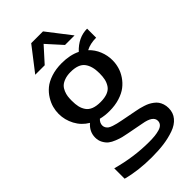

<svg xmlns="http://www.w3.org/2000/svg" viewBox="-284 -816 1084 1084"><g transform="rotate(-45 257.5 -274.0)"><path d="M414.1 -601.1H337.9L256.8 -690.9L175.8 -601.1H100.1L210 -743.2H304.2ZM252 -231Q285.6 -231 308.3 -240Q331.1 -249 342.5 -266.6Q354 -284.2 358.4 -304Q362.8 -323.7 362.8 -351.1Q362.8 -408.2 338.4 -439.7Q314 -471.2 252 -471.2Q224.1 -471.2 203.4 -463.6Q182.6 -456.1 171.1 -444.8Q159.7 -433.6 152.8 -416.7Q146 -399.9 144 -385Q142.1 -370.1 142.1 -351.1Q142.1 -323.2 146.7 -303Q151.4 -282.7 163.1 -265.6Q174.8 -248.5 197 -239.7Q219.2 -231 252 -231ZM37.1 -351.1Q37.1 -376 43.7 -400.9Q50.3 -425.8 66.2 -451.7Q82 -477.5 105.7 -497.3Q129.4 -517.1 167.2 -529.5Q205.1 -542 252 -542Q317.9 -542 365.2 -518.6Q420.9 -578.1 491.2 -578.1V-505.9Q443.8 -505.9 409.7 -487.8Q437.5 -461.4 452.1 -425.5Q466.8 -389.6 466.8 -351.1Q466.8 -323.2 459.2 -296.6Q451.7 -270 434.8 -244.9Q418 -219.7 393.8 -200.9Q369.6 -182.1 333 -170.7Q296.4 -159.2 252 -159.2Q214.4 -159.2 182.6 -167.5Q165 -150.9 165 -130.9Q165 -120.1 170.4 -111.6Q175.8 -103 183.1 -97.9Q190.4 -92.8 205.3 -87.6Q220.2 -82.5 231.2 -80.1Q242.2 -77.6 263.2 -73.2L356 -55.2Q371.6 -52.2 382.8 -49.6Q394 -46.9 410.2 -41.7Q426.3 -36.6 437.7 -30.8Q449.2 -24.9 461.7 -15.6Q474.1 -6.3 481.9 4.6Q489.7 15.6 494.9 31Q500 46.4 500 64.9Q500 102.1 478 128.4Q456.1 154.8 416.7 168.7Q377.4 182.6 333.5 188.5Q289.6 194.3 236.3 194.3Q128.9 194.3 42 170.9V87.9Q165.5 122.1 286.1 122.1Q312 122.1 331.5 120.1Q351.1 118.2 369.1 113Q387.2 107.9 396.7 97.7Q406.2 87.4 406.2 72.3Q406.2 33.7 332.5 21.5Q331.1 21 330.1 21L235.8 2.9Q213.4 -1.5 198.2 -5.1Q183.1 -8.8 160.2 -17.8Q137.2 -26.9 123.3 -37.8Q109.4 -48.8 98.9 -67.9Q88.4 -86.9 88.4 -110.8Q88.4 -157.2 126.5 -190.4Q83.5 -215.8 60.3 -259.5Q37.1 -303.2 37.1 -351.1Z"/></g></svg>

Font: Aurulent Sans
Style: Regular
Weight: 400
Version: Version 2007.05.04